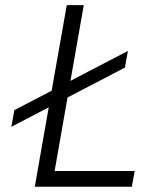

<svg xmlns="http://www.w3.org/2000/svg" viewBox="-20 -713 626 733"><path d="M23.4 -229 34.7 -292.5 177.2 -366.7 234.9 -693.4H299.8L249 -404.3L468.3 -518.6L457 -455.1L237.8 -340.8L188.5 -60.1H494.1L483.4 0H112.8L166 -303.2Z"/></svg>

Font: Cascadia Code PL Light
Style: Italic
Weight: 300
Italic angle: -10°
Monospace: yes
Designer: Aaron Bell
Foundry: Saja Typeworks
Version: Version 2404.023; ttfautohint (v1.8.4)